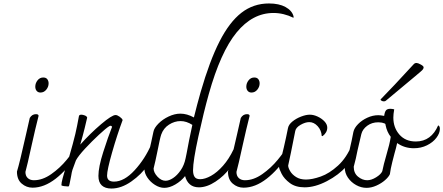

<svg xmlns="http://www.w3.org/2000/svg" viewBox="-20 -1078 2563 1110"><path d="M78 -86Q93 -134 130 -299Q148 -380 152 -396Q165 -418 188 -418Q203 -418 203 -408Q196 -383 183.5 -328.5Q171 -274 164 -243Q137 -119 127 -84Q127 -61 140.5 -48.5Q154 -36 176 -36Q226 -36 276.5 -71.5Q327 -107 365.5 -154Q404 -201 423 -235Q429 -233 431 -228.5Q433 -224 433 -213Q433 -198 423 -182Q369 -97 302 -45Q235 7 168 7Q133 7 105.5 -16.5Q78 -40 78 -86ZM184 -577Q184 -597 197 -613.5Q210 -630 230 -630Q246 -630 253.5 -620Q261 -610 261 -596Q261 -576 247.5 -559.5Q234 -543 214 -543Q200 -543 192 -552.5Q184 -562 184 -577Z M874 -216Q874 -180 836 -125Q798 -70 739.5 -29Q681 12 624 12Q588 12 568.5 -6Q549 -24 549 -61Q549 -112 577 -199.5Q605 -287 628 -345Q624 -351 620 -351Q616 -351 611 -348Q593 -337 552 -299Q511 -261 472 -219Q433 -177 419 -151Q403 -108 399 -96.5Q395 -85 391 -59L382 -14Q381 -11 380 -6.5Q379 -2 377.5 -1Q376 0 373 0Q364 0 349.5 -2Q335 -4 335 -8Q335 -20 342 -47Q349 -74 356 -96Q363 -118 367 -130L376 -158Q405 -258 415.5 -303.5Q426 -349 436 -405Q437 -415 450 -415Q459 -415 470.5 -410.5Q482 -406 484 -398Q480 -380 469.5 -337Q459 -294 444 -242Q502 -307 564.5 -360Q627 -413 648 -413Q658 -413 672 -403Q686 -393 689 -384Q657 -298 628 -196.5Q599 -95 599 -63Q599 -28 639 -28Q698 -28 758.5 -94Q819 -160 855 -244Q865 -244 869.5 -235.5Q874 -227 874 -216Z M1677 -984V-975Q1620 -1003 1561 -1003Q1440 -1003 1347.5 -890Q1255 -777 1187 -534Q1158 -431 1127 -289.5Q1096 -148 1096 -94Q1096 -69 1105 -55.5Q1114 -42 1137 -42Q1165 -42 1200 -61.5Q1235 -81 1269.5 -120Q1304 -159 1330 -214Q1344 -214 1344 -190Q1344 -153 1310 -107Q1276 -61 1226 -28Q1176 5 1130 5Q1098 5 1078 -12Q1058 -29 1050 -60Q1027 -31 993.5 -11.5Q960 8 930 8Q903 8 876 -9Q849 -26 832 -51.5Q815 -77 815 -101Q840 -185 867 -316Q871 -338 895.5 -363Q920 -388 955 -404.5Q990 -421 1023 -421Q1061 -421 1101 -399Q1120 -476 1140 -546Q1192 -726 1249 -838Q1306 -950 1375.5 -1004Q1445 -1058 1535 -1058Q1593 -1058 1630.5 -1037.5Q1668 -1017 1677 -984ZM1059 -192Q1071 -260 1092 -356Q1058 -378 1024 -378Q989 -378 957 -357.5Q925 -337 912 -300Q905 -280 889 -198Q879 -148 868 -104Q868 -81 890 -57Q912 -33 937 -33Q957 -33 980.5 -48.5Q1004 -64 1024.5 -93.5Q1045 -123 1053 -163Z M1298 -86Q1313 -134 1350 -299Q1368 -380 1372 -396Q1385 -418 1408 -418Q1423 -418 1423 -408Q1416 -383 1403.5 -328.5Q1391 -274 1384 -243Q1357 -119 1347 -84Q1347 -61 1360.5 -48.5Q1374 -36 1396 -36Q1446 -36 1496.5 -71.5Q1547 -107 1585.5 -154Q1624 -201 1643 -235Q1649 -233 1651 -228.5Q1653 -224 1653 -213Q1653 -198 1643 -182Q1589 -97 1522 -45Q1455 7 1388 7Q1353 7 1325.5 -16.5Q1298 -40 1298 -86ZM1404 -577Q1404 -597 1417 -613.5Q1430 -630 1450 -630Q1466 -630 1473.5 -620Q1481 -610 1481 -596Q1481 -576 1467.5 -559.5Q1454 -543 1434 -543Q1420 -543 1412 -552.5Q1404 -562 1404 -577Z M1593 -114Q1623 -227 1645 -338Q1649 -358 1670.5 -375.5Q1692 -393 1720.5 -404Q1749 -415 1771 -415Q1793 -415 1816.5 -404Q1840 -393 1856 -376Q1872 -359 1872 -340Q1872 -312 1845 -291L1840 -292Q1838 -325 1816.5 -348.5Q1795 -372 1768 -372Q1745 -372 1718 -356.5Q1691 -341 1687 -321Q1671 -237 1662 -196L1646 -121Q1646 -108 1657.5 -88.5Q1669 -69 1692 -54.5Q1715 -40 1749 -40Q1785 -40 1834.5 -57.5Q1884 -75 1934 -120.5Q1984 -166 2015 -242Q2025 -242 2028 -235Q2031 -228 2031 -216Q2031 -170 1984.5 -118Q1938 -66 1869.5 -30.5Q1801 5 1741 5Q1689 5 1656 -19.5Q1623 -44 1608 -73.5Q1593 -103 1593 -114Z M2523 -333Q2523 -308 2503 -281.5Q2483 -255 2448.5 -238Q2414 -221 2373 -221Q2318 -221 2276 -251Q2270 -222 2261 -192Q2258 -181 2248 -141.5Q2238 -102 2234 -71Q2227 -55 2206 -36.5Q2185 -18 2156 -5Q2127 8 2099 8Q2068 8 2039 -8Q2010 -24 1991.5 -51Q1973 -78 1973 -111Q1987 -153 1996 -190Q2005 -227 2013 -265L2023 -315Q2028 -338 2050 -360.5Q2072 -383 2103.5 -397.5Q2135 -412 2167 -412Q2179 -412 2201 -408Q2204 -431 2211.5 -440Q2219 -449 2236 -449Q2246 -449 2259 -446Q2254 -418 2254 -398Q2254 -340 2289 -300Q2324 -260 2384 -260Q2429 -260 2461.5 -284Q2494 -308 2513 -353Q2523 -350 2523 -333ZM2213 -179Q2233 -246 2239 -287Q2217 -315 2209 -355Q2209 -359 2207.5 -361.5Q2206 -364 2201 -365Q2186 -371 2167 -371Q2130 -371 2103 -351Q2076 -331 2069 -303Q2066 -291 2047 -209Q2038 -161 2025 -114Q2025 -77 2050 -56.5Q2075 -36 2103 -36Q2127 -36 2154.5 -53Q2182 -70 2190 -88Q2198 -128 2213 -179ZM2199 -492Q2192 -492 2186 -495.5Q2180 -499 2180 -503Q2250 -574 2371 -706Q2378 -714 2388 -714Q2396 -714 2412.5 -705Q2429 -696 2429 -689V-688Q2429 -678 2413 -665Q2402 -655 2380 -637Q2274 -548 2211 -496Q2207 -492 2199 -492Z"/></svg>

Font: Charmonman
Style: Regular
Weight: 400
Designer: Ekaluck Peanpanawate
Foundry: Cadson Demak Co.,Ltd.
Version: Version 1.000; ttfautohint (v1.6)